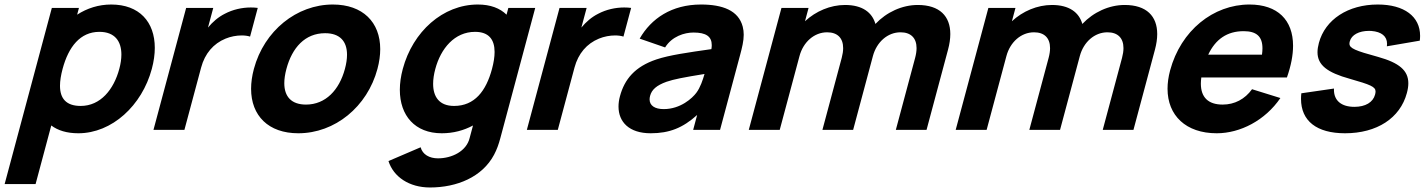

<svg xmlns="http://www.w3.org/2000/svg" viewBox="-58 -575 6317 850"><path d="M434.5 -555C378.5 -555 327.6 -538.5 283.5 -510L291.5 -540H171.5L-37.5 240H99.5L169 -19.5C198.1 2.5 237.8 15 288.8 15C437.8 15 570.7 -108 614.1 -270C623 -303 627.3 -334.3 627.3 -363.1C627.3 -478.3 558.5 -555 434.5 -555ZM299.2 -106C234 -106 207.6 -139.9 207.6 -195.3C207.6 -217.1 211.7 -242.3 219.1 -270C245.4 -368 297.1 -434 382.1 -434C450.4 -434 479.4 -392.3 479.4 -333.5C479.4 -313.9 476.2 -292.4 470.1 -270C445.8 -179 387.2 -106 299.2 -106Z M937.1 -514C908.2 -499.5 883.5 -478 862.8 -453L886.1 -540H766.1L621.4 0H758.4L832.4 -276C849 -338 886.8 -382 940.6 -404C963.2 -413.4 989.1 -418.1 1012.1 -418.1C1025.9 -418.1 1038.7 -416.4 1049.1 -413L1083.1 -540C1073.1 -541.3 1062.8 -541.9 1052.4 -541.9C1013.6 -541.9 973 -532.9 937.1 -514Z M1262.6 15C1424.6 15 1568 -102 1613 -270C1621.3 -301 1625.3 -330.4 1625.3 -357.6C1625.3 -476.8 1548.1 -555 1415.4 -555C1255.4 -555 1111.3 -439 1066 -270C1057.6 -238.7 1053.6 -209.2 1053.6 -181.8C1053.6 -63 1130.1 15 1262.6 15ZM1296.7 -112C1232.1 -112 1200.6 -147.2 1200.6 -206.7C1200.6 -225.5 1203.8 -246.7 1210 -270C1235.2 -364 1292.3 -428 1381.3 -428C1446.8 -428 1478.3 -392.1 1478.3 -332.7C1478.3 -314 1475.2 -293 1469 -270C1444.1 -177 1383.7 -112 1296.7 -112Z M2192.5 -540 2184.5 -510C2155.6 -538.5 2113.5 -555 2057.5 -555C1902.5 -555 1769.4 -435 1725.2 -270C1716.4 -237.3 1712.1 -206.2 1712.1 -177.4C1712.1 -63.4 1778.9 15 1897.8 15C1948.8 15 1995.1 2.5 2036 -19.5L2021.4 35C2007.4 95 1942 126 1881 126C1843 126 1812.6 109 1804.2 77L1661.8 138C1684.1 208 1753.5 255 1845.5 255C1964.5 255 2076.8 209 2129.3 110C2141.5 87 2149.7 64 2156.9 37L2311.5 -540ZM1952.2 -106C1887 -106 1859.5 -146.1 1859.5 -203.8C1859.5 -224 1862.8 -246.4 1869.2 -270C1893.3 -360 1954.1 -434 2045.1 -434C2106 -434 2131.6 -400.1 2131.6 -344.9C2131.6 -323 2127.6 -297.8 2120.2 -270C2093.9 -172 2043.2 -106 1952.2 -106Z M2590.1 -514C2561.2 -499.5 2536.5 -478 2515.8 -453L2539.1 -540H2419.1L2274.4 0H2411.4L2485.4 -276C2502 -338 2539.8 -382 2593.6 -404C2616.2 -413.4 2642.1 -418.1 2665.1 -418.1C2678.9 -418.1 2691.7 -416.4 2702.1 -413L2736.1 -540C2726.1 -541.3 2715.8 -541.9 2705.4 -541.9C2666.6 -541.9 2626 -532.9 2590.1 -514Z M3230.1 -457C3211.4 -529 3140.4 -555 3045.4 -555C2915.4 -555 2824.8 -493 2773.9 -404L2886.5 -365C2916.6 -414 2972.1 -431 3012.1 -431C3068.1 -431 3093 -413.4 3093 -375.2C3093 -369.8 3092.5 -363.8 3091.4 -357.5C2985.9 -342.5 2905.3 -331 2848.3 -312C2752.7 -280 2706.7 -224 2686.6 -149C2682.3 -133.2 2680.2 -117.9 2680.2 -103.3C2680.2 -35.3 2727 15 2822.6 15C2905.6 15 2965.1 -9 3028.3 -66L3010.7 0H3129.7L3218.1 -330C3227.3 -364.3 3234.5 -393.2 3234.5 -421.2C3234.5 -433.2 3233.2 -445 3230.1 -457ZM3024.6 -164C3007.4 -141 2955.3 -92 2880.3 -92C2840.5 -92 2817.8 -107.8 2817.8 -135.1C2817.8 -140 2818.6 -145.3 2820.1 -151C2827.3 -178 2848.4 -197 2892.7 -213C2926.8 -224.5 2965.8 -232 3061 -247.5C3053.5 -221.5 3042.4 -187.5 3024.6 -164Z M4005.1 -553C3935.6 -553 3866.5 -521 3817.6 -469C3803.1 -519.5 3760.6 -553 3683.1 -553C3618.1 -553 3553.7 -525.5 3505.8 -481L3521.6 -540H3401.6L3256.9 0H3393.9L3481.5 -327C3498.1 -389 3546.7 -432 3603.7 -432C3649.5 -432 3674.7 -406.6 3674.7 -362C3674.7 -349.2 3672.6 -334.8 3668.4 -319L3582.9 0H3718.9L3806.5 -327C3823.1 -389 3871.7 -432 3928.7 -432C3974.5 -432 3999.7 -406.6 3999.7 -362C3999.7 -349.2 3997.6 -334.8 3993.4 -319L3907.9 0H4043.9L4139 -355C4145.7 -379.9 4149.1 -403.2 4149.1 -424.3C4149.1 -503.2 4102.1 -553 4005.1 -553Z M4921.1 -553C4851.6 -553 4782.5 -521 4733.6 -469C4719.1 -519.5 4676.6 -553 4599.1 -553C4534.1 -553 4469.7 -525.5 4421.8 -481L4437.6 -540H4317.6L4172.9 0H4309.9L4397.5 -327C4414.1 -389 4462.7 -432 4519.7 -432C4565.5 -432 4590.7 -406.6 4590.7 -362C4590.7 -349.2 4588.6 -334.8 4584.4 -319L4498.9 0H4634.9L4722.5 -327C4739.1 -389 4787.7 -432 4844.7 -432C4890.5 -432 4915.7 -406.6 4915.7 -362C4915.7 -349.2 4913.6 -334.8 4909.4 -319L4823.9 0H4959.9L5055 -355C5061.7 -379.9 5065.1 -403.2 5065.1 -424.3C5065.1 -503.2 5018.1 -553 4921.1 -553Z M5260.3 -232H5639.3C5657.6 -284 5666.5 -331.1 5666.5 -372.3C5666.5 -486.4 5598.3 -555 5473.4 -555C5313.4 -555 5169.6 -440 5122.1 -263C5114.5 -234.5 5110.8 -207.4 5110.8 -182.1C5110.8 -63.8 5191.8 15 5328.6 15C5432.6 15 5542.9 -42 5610.4 -141L5484.9 -180C5453.1 -136 5407.7 -112 5354.7 -112C5290.4 -112 5258.3 -144.8 5258.3 -204.5C5258.3 -213.1 5259 -222.3 5260.3 -232ZM5447.7 -437C5504.1 -437 5531 -414 5531 -361.1C5531 -352.6 5530.3 -343.2 5528.9 -333H5290.9C5323.2 -401.5 5374.7 -437 5447.7 -437Z M5896.6 15C6037.6 15 6140.6 -52 6170.3 -163C6174.6 -178.8 6176.8 -193.2 6176.8 -206.4C6176.8 -263.2 6136.1 -297 6043.2 -323C5941.3 -350.8 5916.1 -361.2 5916.1 -381.8C5916.1 -384.9 5916.7 -388.3 5917.7 -392C5925.4 -420.8 5958.5 -438.3 6002.5 -438.3C6005.9 -438.3 6009.5 -438.2 6013 -438C6058.2 -434.4 6082.6 -414.4 6082.6 -381C6082.6 -377.5 6082.3 -373.8 6081.8 -370L6227.5 -395C6228.4 -402.3 6228.9 -409.3 6228.9 -416.2C6228.9 -501.9 6158.9 -555 6041.4 -555C5910.4 -555 5808.7 -489 5780.8 -385C5776.8 -370 5774.7 -356.3 5774.7 -343.8C5774.7 -287.1 5817.6 -253.8 5918.2 -226C6009 -200.1 6031.7 -190.9 6031.7 -170C6031.7 -165.8 6030.9 -161.3 6029.5 -156C6020.3 -122 5987 -102 5938 -102C5880.2 -102 5847.5 -129.8 5847.5 -177.3C5847.5 -179.2 5847.6 -181.1 5847.7 -183L5703.1 -162C5702.1 -153.5 5701.7 -145.3 5701.7 -137.3C5701.7 -39.7 5770.9 15 5896.6 15Z"/></svg>

Font: Manrope
Style: ExtraBoldItalic
Weight: 800
Italic angle: -15°
Designer: Mikhail Sharanda
Foundry: Mikhail Sharanda
Version: Version 4.502;hotconv 1.0.109;makeotfexe 2.5.65596